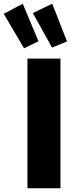

<svg xmlns="http://www.w3.org/2000/svg" viewBox="-110 -1009 382 1029"><path d="M214 -695V0H37V-695ZM12 -989 96 -788 19 -750 -90 -935ZM170 -989 249 -787 169 -754 66 -939Z"/></svg>

Font: Fira Sans Extra Condensed ExtraBold
Style: Regular
Weight: 800
Width: 1
Designer: Carrois Corporate & Edenspiekermann AG
Foundry: Carrois Corporate GbR & Edenspiekermann AG
Version: Version 4.203